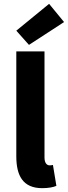

<svg xmlns="http://www.w3.org/2000/svg" viewBox="-20 -969 354 1001"><path d="M200 12C233 12 258 7 274 0L256 -109C248 -107 244 -107 238 -107C226 -107 212 -117 212 -148V-701H65V-154C65 -54 99 12 200 12ZM131 -735 314 -854 236 -949 65 -809Z"/></svg>

Font: Giro Sans Regular
Style: Bold
Weight: 700
Designer: Paul D. Hunt
Foundry: Adobe Systems Incorporated
Version: Version 1.000;PS 1.0;hotconv 1.0.88;makeotf.lib2.5.647800